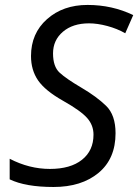

<svg xmlns="http://www.w3.org/2000/svg" viewBox="-20 -744 557 774"><path d="M19 -21V-104Q98.1 -63 181.2 -63Q264.2 -63 310.5 -99.9Q356.9 -136.7 356.9 -201.2Q356.9 -239.3 331.3 -268.3Q305.7 -297.4 233.9 -337.9Q162.1 -378.4 133.5 -419.9Q105 -461.4 105 -518.1Q105 -609.4 169.4 -666.7Q233.9 -724.1 333 -724.1Q432.1 -724.1 517.1 -683.1L484.9 -609.9Q452.6 -628.4 412.6 -639.2Q372.6 -649.9 338.9 -649.9Q273.4 -649.9 233.6 -616Q193.8 -582 193.8 -528.8Q193.8 -475.6 220.2 -451.2Q246.6 -426.8 308.1 -390.6Q369.6 -354.5 407.7 -317.4Q445.8 -280.3 445.8 -207Q445.8 -104 377.2 -47.1Q308.6 9.8 195.8 9.8Q83 9.8 19 -21Z"/></svg>

Font: OpenSans-Italic
Style: Italic
Weight: 400
Italic angle: -12°
Foundry: Ascender Corporation
Version: Version 1.10